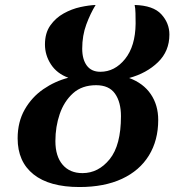

<svg xmlns="http://www.w3.org/2000/svg" viewBox="-20 -744 702 773"><path d="M300 9Q179 9 115 -42Q51 -93 51 -187Q51 -253 79.5 -303Q108 -353 154.5 -385Q201 -417 255 -431Q209 -448 185 -485Q161 -522 161 -565Q161 -611 182.5 -641.5Q204 -672 236.5 -690Q269 -708 303.5 -715.5Q338 -723 365 -724Q344 -690 327.5 -645.5Q311 -601 311 -548Q311 -505 329.5 -480Q348 -455 384 -455Q442 -455 483.5 -506.5Q525 -558 526 -649Q526 -669 525.5 -690.5Q525 -712 522 -724Q597 -722 629.5 -686.5Q662 -651 662 -605Q662 -538 616 -493.5Q570 -449 500 -430Q557 -409 587 -365Q617 -321 617 -261Q617 -179 579.5 -118Q542 -57 471 -24Q400 9 300 9ZM312 -47Q376 -47 421.5 -103Q467 -159 467 -276Q467 -333 443 -367Q419 -401 367 -401Q310 -401 274 -368.5Q238 -336 220.5 -285Q203 -234 203 -176Q203 -115 232 -81Q261 -47 312 -47Z"/></svg>

Font: Noto Serif Condensed
Style: Bold Italic
Weight: 700
Width: 3
Italic angle: -12°
Designer: Monotype Design Team
Foundry: Monotype Imaging Inc.
Version: Version 2.014